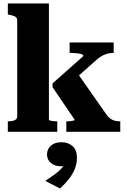

<svg xmlns="http://www.w3.org/2000/svg" viewBox="-20 -757 727 1103"><path d="M671 0H361V-60H364Q373 -60 383.5 -61Q394 -62 401.5 -64Q409 -66 409 -69L282 -256V-278L459 -435Q459 -443 446.5 -446.5Q434 -450 417.5 -451.5Q401 -453 387 -453H380V-513H633V-453H631Q612 -453 594.5 -448Q577 -443 561.5 -433.5Q546 -424 532 -411L379 -275L415 -351L595 -94Q605 -81 616.5 -73.5Q628 -66 641.5 -63Q655 -60 669 -60H671ZM261 -737V-70Q261 -66 268.5 -64Q276 -62 287 -61Q298 -60 306 -60H309V0H25V-60H26Q41 -60 53 -62.5Q65 -65 72 -71.5Q79 -78 79 -90V-639Q79 -650 74 -656Q69 -662 59 -665.5Q49 -669 33 -672L25 -674V-737ZM325 326 240 282Q269 263 293.5 245.5Q318 228 334 209.5Q350 191 352 172L366 190Q359 195 350 196.5Q341 198 329 198Q294 198 272 179Q250 160 250 130Q250 100 272.5 80Q295 60 333 60Q371 60 396.5 82Q422 104 422 149Q422 181 411 210.5Q400 240 378 268.5Q356 297 325 326Z"/></svg>

Font: Roboto Serif 36pt
Style: Bold
Weight: 700
Version: Version 1.008